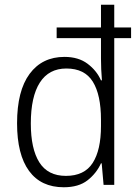

<svg xmlns="http://www.w3.org/2000/svg" viewBox="-20 -780 584 810"><path d="M249 10Q153 10 102.5 -59Q52 -128 52 -260Q52 -397 105 -468.5Q158 -540 252 -540Q311 -540 349.5 -511Q388 -482 406 -441H410Q406 -489 406 -533V-619H219V-664H406V-760H462V-664H533V-619H462V0H417L409 -91H406Q387 -49 349.5 -19.5Q312 10 249 10ZM258 -38Q336 -38 371 -92.5Q406 -147 406 -248V-275Q406 -380 371.5 -435.5Q337 -491 260 -491Q186 -491 148 -431.5Q110 -372 110 -259Q110 -152 146 -95Q182 -38 258 -38Z"/></svg>

Font: Noto Sans Kannada SemiCondensed Light
Style: Regular
Weight: 300
Width: 4
Designer: Jelle Bosma - Monotype Design Team
Foundry: Monotype Imaging Inc.
Version: Version 2.005; ttfautohint (v1.8.4.7-5d5b)